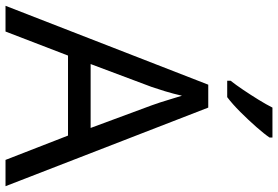

<svg xmlns="http://www.w3.org/2000/svg" viewBox="-172 -812 984 679"><g transform="rotate(90 319.5 -472.0)"><path d="M545 0 459 -221H176L91 0H0L279 -717H360L638 0ZM352 -517Q349 -525 342 -546Q335 -567 328.5 -589.5Q322 -612 318 -624Q311 -593 302 -563.5Q293 -534 287 -517L206 -301H432ZM466 -934Q454 -916 429 -887.5Q404 -859 375.5 -830.5Q347 -802 323 -784H265V-796Q280 -815 297.5 -841Q315 -867 332 -894.5Q349 -922 360 -944H466Z"/></g></svg>

Font: Noto Sans Mayan Numerals
Style: Regular
Weight: 400
Designer: Monotype Design Team
Foundry: Monotype Imaging Inc.
Version: Version 2.001; ttfautohint (v1.8.4.7-5d5b)